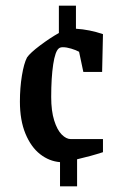

<svg xmlns="http://www.w3.org/2000/svg" viewBox="-20 -601 414 675"><path d="M229 -112H342V-66Q299 -52 251 -41V54H191V-31Q153 -34 121 -59Q89 -84 69.5 -131Q50 -178 50 -244Q50 -292 57 -335Q64 -378 75 -399Q86 -415 120.5 -441Q155 -467 187 -485V-581H247V-500Q295 -497 342 -481L339 -348H273L258 -419Q247 -425 230.5 -430Q214 -435 201 -435Q192 -435 187 -431Q174 -421 167 -374.5Q160 -328 160 -260Q160 -211 170.5 -177.5Q181 -144 197 -128Q213 -112 229 -112Z"/></svg>

Font: Grenze Medium
Style: Regular
Weight: 500
Designer: Renata Polastri
Foundry: Omnibus-Type
Version: Version 1.002; ttfautohint (v1.8)